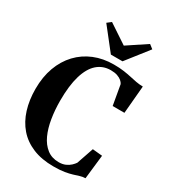

<svg xmlns="http://www.w3.org/2000/svg" viewBox="-233 -1105 1107 1236"><g transform="rotate(30 320.5 -487.0)"><path d="M365 10.5Q277 10.5 211.2 -16.8Q145.5 -44 102.2 -94Q59 -144 37.5 -213Q16 -282 16 -365Q16 -454 42.2 -525.5Q68.5 -597 116.5 -647.8Q164.5 -698.5 230.2 -725.5Q296 -752.5 375.5 -752.5Q418 -752.5 449.5 -748Q481 -743.5 506.5 -737.8Q532 -732 556 -727.5Q580 -723 607 -722.5L589 -517H501.5L475.5 -665Q470.5 -676 458.2 -686.5Q446 -697 426 -704Q406 -711 376.5 -711Q318.5 -711 277 -674.5Q235.5 -638 213.5 -564.2Q191.5 -490.5 191.5 -378.5Q191.5 -309.5 201.8 -246.5Q212 -183.5 234.2 -135Q256.5 -86.5 292.8 -58.2Q329 -30 380.5 -30Q409 -30 430 -39.2Q451 -48.5 465 -61.8Q479 -75 487 -87L530 -212.5L602.5 -205.5L582.5 -27Q561.5 -26.5 542.8 -20.5Q524 -14.5 501.5 -7.5Q479 -0.5 446.5 5Q414 10.5 365 10.5ZM326 -798 198 -960.5 227.5 -983.5 369 -889.5 510.5 -983.5 540 -960.5 412.5 -798Z"/></g></svg>

Font: Merriweather 96pt
Style: Bold
Weight: 700
Version: Version 2.100